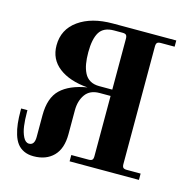

<svg xmlns="http://www.w3.org/2000/svg" viewBox="-107 -818 944 947"><g transform="rotate(15 365.0 -345.0)"><path d="M369.1 -396H436V-655.8Q436 -669.4 430.9 -674.8Q425.8 -680.2 412.1 -680.2H369.1Q315.9 -680.2 294.9 -646Q273.9 -611.8 273.9 -543.9Q273.9 -510.7 278.3 -485.1Q282.7 -459.5 293.2 -438.7Q303.7 -418 322.8 -407Q341.8 -396 369.1 -396ZM25.9 -180.2V-189.9H58.1V-180.2Q58.1 -141.1 62.3 -109.9Q66.4 -78.6 78.1 -55.4Q89.8 -32.2 107.9 -32.2Q136.2 -32.2 136.2 -74.2V-185.1Q136.2 -273.9 180.9 -316.9Q225.6 -359.9 314.9 -375Q221.7 -382.3 167.7 -424.1Q113.8 -465.8 113.8 -536.1Q113.8 -617.7 179.9 -664.8Q246.1 -711.9 354 -711.9H678.2V-680.2H607.9Q594.2 -680.2 589.1 -674.8Q584 -669.4 584 -655.8V-56.2Q584 -42.5 589.1 -37.4Q594.2 -32.2 607.9 -32.2H678.2V0H324.2V-32.2H412.1Q425.8 -32.2 430.9 -37.4Q436 -42.5 436 -56.2V-363.8H379.9Q331.1 -363.8 307.6 -331.1Q284.2 -298.3 284.2 -250V-127.9Q284.2 -53.7 246.6 -15.9Q209 22 145 22Q116.7 22 95.7 12Q74.7 2 61.5 -15.4Q48.3 -32.7 40.3 -59.1Q32.2 -85.4 29.1 -114.3Q25.9 -143.1 25.9 -180.2Z"/></g></svg>

Font: Flanker Steampunk
Style: Bold
Weight: 700
Designer: Alexey Kryukov, Leonardo Di Lena
Foundry: Alexey Kryukov, Leonardo Di Lena
Version: 1.210